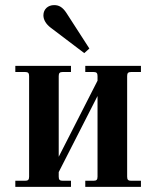

<svg xmlns="http://www.w3.org/2000/svg" viewBox="-20 -732 612 752"><path d="M150 -672C150 -654 161 -637 178 -624L310 -524L330 -542L241 -680C225 -705 210 -712 192 -712C168 -712 150 -696 150 -672ZM40 0H258V-24H226C214 -24 210 -28 210 -40V-58L362 -356V-40C362 -28 358 -24 346 -24H314V0H532V-24H494C482 -24 478 -28 478 -40V-434C478 -446 482 -450 494 -450H532V-474H314V-450H346C358 -450 362 -446 362 -434V-416L210 -118V-434C210 -446 214 -450 226 -450H258V-474H40V-450H78C90 -450 94 -446 94 -434V-40C94 -28 90 -24 78 -24H40Z"/></svg>

Font: Old Standard
Style: Bold
Weight: 700
Designer: Alexey Kryukov <alexios@thessalonica.org.ru>
Version: Version 2.0.2